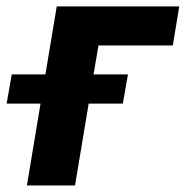

<svg xmlns="http://www.w3.org/2000/svg" viewBox="-66 -565 566 585"><path d="M480.1 -545.5 460.6 -426.5H234L219.1 -338.4H323.9L308.2 -249.3H204.2L162.6 0H16L57.5 -249.3H-45.8L-30.2 -338.4H72.4L106.9 -545.5Z"/></svg>

Font: Karasuma Gothic
Style: Bold Italic
Weight: 700
Italic angle: 9.39998°
Designer: Rasmus Andersson / Ryoko Nishizuka
Foundry: Genbu
Version: Version 1.00